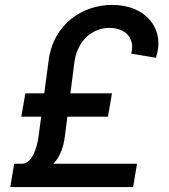

<svg xmlns="http://www.w3.org/2000/svg" viewBox="-20 -757 684 777"><path d="M610.8 -523.4C649.9 -636 573.5 -737.2 433.9 -737.2C316.1 -737.2 196 -661.2 176.8 -512.1L159.1 -379.3H82.7L66.1 -284.8H146.7L135.7 -202.8C130.3 -161.9 110.8 -96.6 71.7 -94.5H37.3L21.7 0H518.8L534.4 -94.5H196C223.4 -122.9 237.2 -161.2 242.5 -205.6L252.8 -284.8H416.9L433.2 -379.3H264.9L282 -512.1C297.9 -603 362.2 -644.2 422.6 -644.2C480.1 -644.2 529.1 -609 511 -539.8Z"/></svg>

Font: TID UI Medium
Style: Italic
Weight: 500
Italic angle: -9.39999°
Designer: The TID Project Authors
Foundry: Bakken & Bæck
Version: Version 1.001;hotconv 1.0.109;makeotfexe 2.5.65596